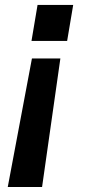

<svg xmlns="http://www.w3.org/2000/svg" viewBox="-20 -563 349 767"><path d="M272.4 -543.3H130L105.8 -399.5H248.2ZM11 183.9H148.1L221.2 -329.5H107.6Z"/></svg>

Font: TID UI Semi Bold
Style: Italic
Weight: 600
Italic angle: -9.39999°
Designer: The TID Project Authors
Foundry: Bakken & Bæck
Version: Version 1.001;hotconv 1.0.109;makeotfexe 2.5.65596